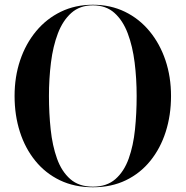

<svg xmlns="http://www.w3.org/2000/svg" viewBox="-20 -780 783 810"><path d="M372 10Q294 10 232.8 -19.5Q171.5 -49 128.8 -101.8Q86 -154.5 63.8 -224.2Q41.5 -294 41.5 -375Q41.5 -456 65 -525.8Q88.5 -595.5 132.2 -648.2Q176 -701 236.8 -730.5Q297.5 -760 372 -760Q446 -760 506.8 -730.5Q567.5 -701 611 -648.2Q654.5 -595.5 678 -525.8Q701.5 -456 701.5 -375Q701.5 -294 679.2 -224.2Q657 -154.5 614.5 -101.8Q572 -49 511 -19.5Q450 10 372 10ZM372 -757.5Q317 -757.5 281 -725.5Q245 -693.5 224.2 -639Q203.5 -584.5 195 -516.2Q186.5 -448 186.5 -375Q186.5 -302 193.8 -233.8Q201 -165.5 220.5 -111Q240 -56.5 276.5 -24.5Q313 7.5 372 7.5Q430.5 7.5 467 -24.5Q503.5 -56.5 523 -111Q542.5 -165.5 549.5 -233.8Q556.5 -302 556.5 -375Q556.5 -448 548 -516.2Q539.5 -584.5 519 -639Q498.5 -693.5 462.8 -725.5Q427 -757.5 372 -757.5Z"/></svg>

Font: Bodoni* 72pt Medium
Style: Regular
Weight: 500
Version: Version 2.3